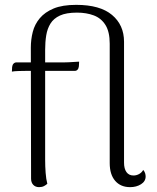

<svg xmlns="http://www.w3.org/2000/svg" viewBox="-20 -761 647 791"><path d="M141 10Q126 10 117 0.5Q108 -9 108 -25L107 -565Q107 -598 115 -629.5Q123 -661 144 -686Q165 -711 201 -726Q237 -741 294 -741Q392 -741 441.5 -699.5Q491 -658 491 -589V-91Q491 -66 501 -52Q511 -38 530 -38Q542 -38 553 -44Q564 -50 570 -61Q576 -54 578 -47Q580 -40 580 -34Q580 -14 561 -2Q542 10 516 10Q477 10 454.5 -16Q432 -42 432 -89V-581Q432 -630 414.5 -658Q397 -686 366.5 -697.5Q336 -709 297 -709Q253 -709 227 -697Q201 -685 188 -664Q175 -643 170.5 -615.5Q166 -588 166 -556V-103Q166 -76 168 -49Q170 -22 175 -4Q170 1 161.5 5.5Q153 10 141 10ZM29 -466 30 -485Q31 -494 36 -499Q41 -504 48 -504H246Q251 -504 263.5 -504.5Q276 -505 288.5 -506Q301 -507 306 -507L305 -488Q304 -479 299.5 -474Q295 -469 288 -469H89Q79 -469 59 -468.5Q39 -468 29 -466Z"/></svg>

Font: Arima Light
Style: Regular
Weight: 300
Designer: Joana Correia and Natanael Gama
Foundry: NDISCOVER
Version: Version 1.101;gftools[0.9.23]